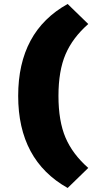

<svg xmlns="http://www.w3.org/2000/svg" viewBox="-20 -746 461 959"><path d="M317.9 -726.1 420.9 -626Q342.8 -557.6 307.4 -474.9Q272 -392.1 272 -267.1Q272 -141.1 307.4 -58.3Q342.8 24.4 420.9 92.8L317.9 192.9Q70.8 54.2 70.8 -267.1Q70.8 -588.9 317.9 -726.1Z"/></svg>

Font: Work Sans Black
Style: Regular
Weight: 900
Designer: Wei Huang
Foundry: Wei Huang
Version: Version 2.012